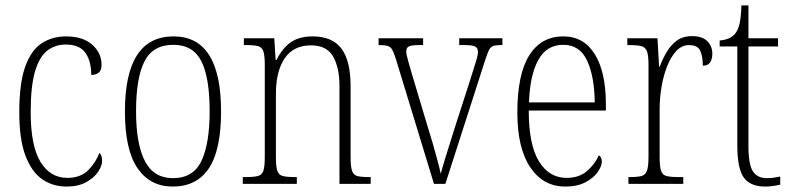

<svg xmlns="http://www.w3.org/2000/svg" viewBox="-20 -677 2915 707"><path d="M225 10Q175 10 136 -16.5Q97 -43 74 -103Q51 -163 51 -263Q51 -371 73 -432Q95 -493 134 -518Q173 -543 223 -543Q285 -543 319.5 -512.5Q354 -482 354 -438Q354 -418 343.5 -409.5Q333 -401 316 -401Q316 -452 294.5 -482.5Q273 -513 222 -513Q183 -513 154 -490.5Q125 -468 109 -414Q93 -360 93 -264Q93 -140 129 -81Q165 -22 228 -22Q277 -22 305 -50.5Q333 -79 346 -114Q356 -105 356 -85Q356 -66 341 -44Q326 -22 297 -6Q268 10 225 10Z M616 10Q533 10 486.5 -57.5Q440 -125 440 -267Q440 -543 619 -543Q794 -543 794 -267Q794 -124 749 -57Q704 10 616 10ZM617 -21Q692 -21 722 -85Q752 -149 752 -267Q752 -391 721.5 -451.5Q691 -512 618 -512Q543 -512 512 -451Q481 -390 481 -267Q481 -147 513.5 -84Q546 -21 617 -21Z M874 0V-25H886Q915 -25 930 -29Q945 -33 950 -49Q955 -65 955 -99V-438Q955 -472 950 -487.5Q945 -503 930.5 -507Q916 -511 888 -511H878V-536H990L995 -456H998Q1020 -500 1051 -521.5Q1082 -543 1131 -543Q1203 -543 1237 -498.5Q1271 -454 1271 -359V-99Q1271 -65 1276 -49Q1281 -33 1295 -29Q1309 -25 1338 -25H1345V0H1230V-361Q1230 -428 1206.5 -469Q1183 -510 1125 -510Q1061 -510 1028.5 -462.5Q996 -415 996 -331V-98Q996 -64 1001 -48.5Q1006 -33 1021 -29Q1036 -25 1065 -25H1073V0Z M1437 -462Q1430 -484 1424 -494.5Q1418 -505 1406.5 -508Q1395 -511 1374 -511V-536H1538V-511H1522Q1495 -511 1485.5 -506Q1476 -501 1476 -488Q1476 -477 1483 -452.5Q1490 -428 1496 -407L1555 -210Q1564 -182 1573.5 -149Q1583 -116 1591 -86Q1599 -56 1603 -37Q1608 -57 1621.5 -101Q1635 -145 1656 -211L1707 -369Q1722 -418 1731 -445.5Q1740 -473 1740 -486Q1740 -500 1730 -505.5Q1720 -511 1691 -511H1671V-536H1830V-511H1826Q1807 -511 1797 -508Q1787 -505 1781 -493.5Q1775 -482 1767 -457L1620 0H1578Z M2062 10Q1980 10 1932.5 -61Q1885 -132 1885 -262Q1885 -404 1929 -473.5Q1973 -543 2054 -543Q2130 -543 2170.5 -477Q2211 -411 2211 -294V-270H1927Q1927 -144 1964.5 -83Q2002 -22 2066 -22Q2113 -22 2142 -47.5Q2171 -73 2185 -105Q2196 -99 2196 -82Q2196 -65 2181 -43.5Q2166 -22 2136 -6Q2106 10 2062 10ZM2170 -300Q2169 -395 2142 -453.5Q2115 -512 2054 -512Q1992 -512 1961.5 -455Q1931 -398 1928 -300Z M2294 0V-25H2300Q2328 -25 2342.5 -29Q2357 -33 2362.5 -49Q2368 -65 2368 -100V-438Q2368 -472 2362.5 -487.5Q2357 -503 2342 -507Q2327 -511 2296 -511H2290V-536H2401L2407 -431H2409Q2419 -458 2434 -484Q2449 -510 2471.5 -527Q2494 -544 2529 -544Q2566 -544 2584.5 -525.5Q2603 -507 2603 -479Q2603 -460 2595 -447.5Q2587 -435 2568 -435Q2568 -469 2558.5 -490Q2549 -511 2517 -511Q2491 -511 2471 -490Q2451 -469 2437 -434Q2423 -399 2416 -357.5Q2409 -316 2409 -276V-99Q2409 -64 2414 -48.5Q2419 -33 2434 -29Q2449 -25 2477 -25H2496V0Z M2798 10Q2743 10 2719 -23Q2695 -56 2695 -142V-506H2630V-528Q2669 -531 2687 -553Q2699 -568 2704 -593Q2709 -618 2710 -657H2736V-536H2845V-506H2736V-139Q2736 -71 2752.5 -46Q2769 -21 2803 -21Q2817 -21 2828 -22.5Q2839 -24 2853 -27V3Q2840 6 2825.5 8Q2811 10 2798 10Z"/></svg>

Font: Noto Serif Myanmar Condensed ExtraLight
Style: Regular
Weight: 200
Width: 3
Designer: Ben Mitchell and the Monotype Design Team
Foundry: Monotype Imaging Inc.
Version: Version 2.106; ttfautohint (v1.8.4.7-5d5b)